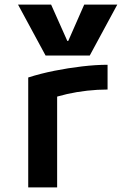

<svg xmlns="http://www.w3.org/2000/svg" viewBox="-20 -810 540 830"><path d="M58 -790H201L271 -633H275L344 -790H487L368 -570H177ZM102 -475Q155 -492 215 -504Q275 -516 335 -523Q395 -530 445 -530V-423Q402 -423 357 -418Q312 -413 270 -403.5Q228 -394 196 -382L227 -440V0H102Z"/></svg>

Font: M PLUS Code Latin SemiBold
Style: Regular
Weight: 600
Designer: Coji Morishita
Foundry: UNDERFOREST DESIGN
Version: Version 1.002; ttfautohint (v1.8.3)